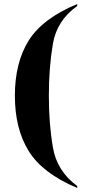

<svg xmlns="http://www.w3.org/2000/svg" viewBox="-20 -794 434 955"><path d="M364 141V131Q264 58 243.5 -59Q223 -176 223 -318Q223 -458 243 -575.5Q263 -693 364 -764V-774Q191 -702 122.5 -592Q54 -482 54 -318Q54 -154 122.5 -43Q191 68 364 141Z"/></svg>

Font: Noto Serif Display SemiCondensed Extra
Style: Regular
Weight: 800
Width: 4
Designer: Monotype Design Team
Foundry: Monotype Imaging Inc.
Version: Version 1.900